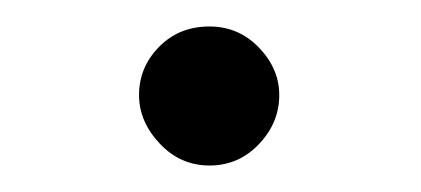

<svg xmlns="http://www.w3.org/2000/svg" viewBox="-20 -125 318 145"><path d="M85 -53.2Q85 -74.2 100.1 -89.6Q115.2 -105 138.2 -105Q160.2 -105 175.5 -89.1Q190.9 -73.2 190.9 -53.2Q190.9 -32.2 175.5 -16.1Q160.2 0 138.2 0Q116.2 0 100.6 -16.6Q85 -33.2 85 -53.2Z"/></svg>

Font: CMU Concrete
Style: Roman
Weight: 500
Version: Version 0.7.0